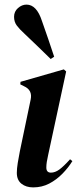

<svg xmlns="http://www.w3.org/2000/svg" viewBox="-20 -798 334 833"><path d="M124 15Q93 15 73 -1Q53 -17 53 -48Q53 -66 57 -91Q61 -116 66 -141L113 -366Q122 -407 84 -424L68 -432L69 -443L257 -497L267 -488L189 -126Q185 -108 183 -95.5Q181 -83 181 -71Q181 -49 201 -49Q219 -49 237.5 -62.5Q256 -76 284 -107L294 -99Q276 -70 250.5 -44Q225 -18 193.5 -1.5Q162 15 124 15ZM215 -552 200 -542Q172 -570 143.5 -597Q115 -624 87 -651Q65 -671 53 -687Q41 -703 41 -725Q41 -748 58 -763Q75 -778 95 -778Q139 -778 162 -707Q176 -667 189 -629.5Q202 -592 215 -552Z"/></svg>

Font: DeepMind Serif Display
Style: Italic
Weight: 400
Italic angle: -12°
Designer: Frank Grießhammer / Modifications: Colophon Foundry
Foundry: Colophon Foundry
Version: Version 5.003; ttfautohint (v1.8.2)